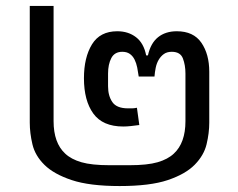

<svg xmlns="http://www.w3.org/2000/svg" viewBox="-20 -613 798 645"><path d="M382 12Q281 12 221 -8Q161 -28 129.5 -59Q98 -90 89 -128Q80 -166 80 -201V-593H160V-206Q160 -133 199 -97Q219 -78 253.5 -68Q288 -58 348 -58H415Q475 -58 509.5 -68Q544 -78 564 -97Q603 -133 603 -206V-366Q603 -394 594.5 -416.5Q586 -439 557 -439Q541 -439 530.5 -431.5Q520 -424 513 -412Q506 -400 503 -385Q500 -370 499 -356H446Q444 -371 441 -386Q438 -401 432 -413Q426 -425 416 -432Q406 -439 391 -439Q365 -439 354 -418Q343 -397 343 -366V-323Q343 -291 357.5 -270Q372 -249 410 -249Q417 -249 423.5 -249Q430 -249 440 -251L448 -193Q433 -191 419.5 -189.5Q406 -188 394 -188Q325 -188 293.5 -231.5Q262 -275 262 -350Q262 -420 289 -464Q316 -508 374 -508Q411 -508 437 -488Q463 -468 471 -427H477Q486 -468 511 -488Q536 -508 574 -508Q630 -508 656.5 -469.5Q683 -431 683 -372V-201Q683 -166 674 -128.5Q665 -91 634 -59.5Q603 -28 543.5 -8Q484 12 382 12Z"/></svg>

Font: IBM Plex Sans Thai
Style: Regular
Weight: 400
Designer: Mike Abbink, Paul van der Laan, Pieter van Rosmalen, Ben Mitchell, Mark Frömberg
Foundry: Bold Monday
Version: Version 1.1